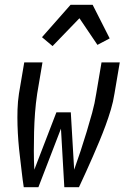

<svg xmlns="http://www.w3.org/2000/svg" viewBox="-20 -780 540 800"><path d="M309 0H248L234 -244L140 0H79Q74 -32 70.5 -64Q67 -96 63 -128Q59 -160 56.5 -192.5Q54 -225 53 -257.5Q52 -290 53 -323.5Q54 -357 59 -390L81 -520H157L135 -390Q129 -350 126 -310Q123 -270 122 -230.5Q121 -191 121 -151.5Q121 -112 123 -73L215 -312H275L289 -73Q303 -112 316 -151.5Q329 -191 341 -230.5Q353 -270 364 -310Q375 -350 381 -390L403 -520H479L457 -390Q452 -357 442 -323.5Q432 -290 420 -257.5Q408 -225 394.5 -192.5Q381 -160 367 -128Q353 -96 338.5 -64Q324 -32 309 0ZM199 -588 155 -625 274 -760H366L437 -620L386 -593L311 -704Z"/></svg>

Font: Iosevka Term Curly Oblique
Style: Regular
Weight: 400
Italic angle: -9°
Designer: Belleve Invis
Foundry: Belleve Invis
Version: Version 32.3.0